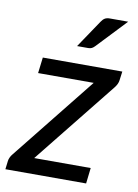

<svg xmlns="http://www.w3.org/2000/svg" viewBox="-92 -779 598 835"><g transform="rotate(10 207.5 -362.0)"><path d="M0 0ZM413 -468.5Q412 -459 407.8 -450.2Q403.5 -441.5 398 -434.5L106 -69.5H355.5L347.5 0H-9L-4.5 -37Q-4 -43.5 0 -52.5Q4 -61.5 10.5 -69L304 -436.5H58.5L67 -506.5H418ZM405.5 -724.5 283.5 -595.5Q276.5 -588 270 -584.8Q263.5 -581.5 254 -581.5H205L286.5 -702.5Q294 -714 302.2 -719.2Q310.5 -724.5 325.5 -724.5Z"/></g></svg>

Font: Lato
Style: Italic
Weight: 400
Italic angle: -7°
Designer: Lukasz Dziedzic
Foundry: tyPoland Lukasz Dziedzic
Version: Version 2.007; 2014-02-27